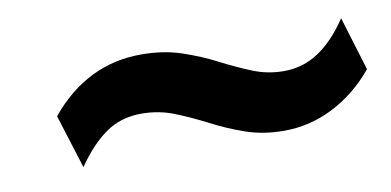

<svg xmlns="http://www.w3.org/2000/svg" viewBox="-32 -456 587 288"><g transform="rotate(-10 261.0 -312.5)"><path d="M77.1 -236.1 51.4 -318.1Q79.9 -352.8 114.9 -370.1Q150 -387.5 191 -387.5Q225.7 -387.5 253.1 -378.1Q280.6 -368.8 304.2 -356.6Q327.8 -344.4 350.7 -335.1Q373.6 -325.7 398.6 -325.7Q427.8 -325.7 451.7 -341.7Q475.7 -357.6 496.5 -388.9L521.5 -306.9Q493.8 -273.6 458.3 -255.6Q422.9 -237.5 383.3 -237.5Q351.4 -237.5 324.7 -246.9Q297.9 -256.2 274 -268.8Q250 -281.2 226.4 -290.6Q202.8 -300 176.4 -300Q145.1 -300 121.9 -283.7Q98.6 -267.4 77.1 -236.1Z"/></g></svg>

Font: Afacad SemiBold
Style: Italic
Weight: 600
Italic angle: -14°
Designer: Kristian Moeller
Foundry: Dicotype
Version: Version 1.000